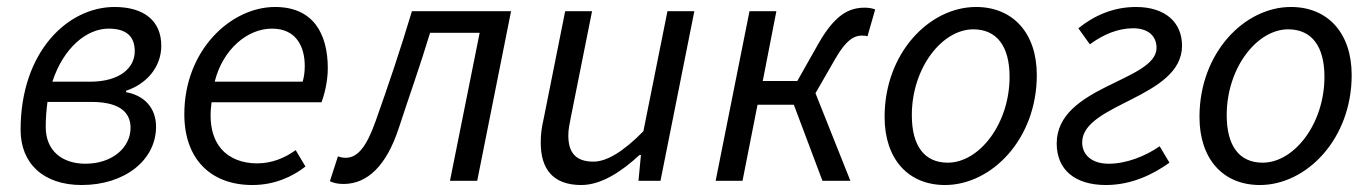

<svg xmlns="http://www.w3.org/2000/svg" viewBox="-20 -518 3931 550"><path d="M214 12C337 12 427 -59 427 -155C427 -210 392 -245 341 -254V-258C399 -277 442 -325 442 -387C442 -458 393 -498 308 -498C175 -498 39 -371 39 -146C39 -50 104 12 214 12ZM225 -49C157 -49 111 -87 111 -154C111 -180 113 -204 116 -226H242C314 -226 354 -202 354 -152C354 -94 300 -49 225 -49ZM291 -436C342 -436 366 -414 366 -371C366 -325 325 -284 238 -284H130C162 -382 229 -436 291 -436Z M703 12C765 12 817 -11 855 -41L827 -88C797 -66 759 -50 717 -50C634 -50 569 -102 586 -225H901C908 -243 919 -283 919 -322C919 -422 877 -498 768 -498C641 -498 508 -374 508 -191C508 -61 585 12 703 12ZM595 -284C618 -376 688 -436 759 -436C829 -436 853 -384 853 -329C853 -312 851 -298 847 -284Z M964 9C1033 9 1087 -44 1122 -150C1152 -242 1184 -331 1212 -424H1354L1269 0H1347L1444 -486H1160C1128 -379 1093 -275 1056 -171C1030 -98 1005 -66 970 -66C961 -66 954 -68 948 -70L925 1C935 6 947 9 964 9Z M1645 12C1703 12 1761 -27 1812 -74H1816L1809 0H1872L1969 -486H1892L1823 -142C1764 -82 1717 -55 1680 -55C1630 -55 1608 -80 1608 -130C1608 -147 1611 -161 1616 -186L1676 -486H1599L1537 -176C1531 -150 1529 -132 1529 -109C1529 -35 1563 12 1645 12Z M2030 0H2107L2150 -218H2254L2336 0H2416L2316 -251L2373 -350C2404 -404 2427 -416 2448 -416C2455 -416 2459 -416 2465 -414L2487 -491C2479 -494 2469 -496 2457 -496C2412 -496 2372 -476 2325 -394L2264 -286H2165L2204 -486H2127Z M2687 12C2820 12 2950 -119 2950 -303C2950 -424 2881 -498 2776 -498C2643 -498 2514 -367 2514 -183C2514 -62 2582 12 2687 12ZM2695 -52C2628 -52 2592 -100 2592 -188C2592 -324 2679 -434 2768 -434C2835 -434 2872 -386 2872 -298C2872 -163 2785 -52 2695 -52Z M3148 12C3222 12 3284 -19 3330 -52L3302 -99C3260 -70 3206 -49 3156 -49C3108 -49 3080 -74 3080 -110C3080 -222 3366 -237 3366 -387C3366 -455 3317 -498 3234 -498C3170 -498 3115 -474 3069 -437L3102 -391C3140 -419 3182 -437 3226 -437C3271 -437 3293 -413 3293 -381C3293 -285 3007 -272 3007 -107C3007 -32 3059 12 3148 12Z M3589 12C3722 12 3852 -119 3852 -303C3852 -424 3783 -498 3678 -498C3545 -498 3416 -367 3416 -183C3416 -62 3484 12 3589 12ZM3597 -52C3530 -52 3494 -100 3494 -188C3494 -324 3581 -434 3670 -434C3737 -434 3774 -386 3774 -298C3774 -163 3687 -52 3597 -52Z"/></svg>

Font: Source Sans Pro
Style: Italic
Weight: 400
Italic angle: -11°
Designer: Paul D. Hunt
Foundry: Adobe Systems Incorporated
Version: Version 3.006;hotconv 1.0.111;makeotfexe 2.5.65597